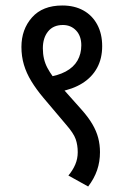

<svg xmlns="http://www.w3.org/2000/svg" viewBox="-20 -652 451 699"><path d="M146 -370Q190 -376 219 -391.5Q248 -407 262 -431.5Q276 -456 276 -487Q276 -521 257 -541Q238 -561 209 -561Q174 -561 155 -537.5Q136 -514 136 -476Q136 -436 152.5 -405Q169 -374 201 -338L275 -255Q301 -226 316 -200.5Q331 -175 337.5 -150Q344 -125 344 -98Q344 -63 333.5 -32.5Q323 -2 301 27L229 -13Q245 -32 254 -53Q263 -74 263 -98Q263 -124 255.5 -145.5Q248 -167 220 -199L138 -296Q112 -327 94 -356.5Q76 -386 67 -416.5Q58 -447 58 -481Q58 -545 96.5 -588.5Q135 -632 207 -632Q251 -632 283.5 -614Q316 -596 334 -562.5Q352 -529 352 -484Q352 -439 333.5 -405Q315 -371 280 -349Q245 -327 195 -318Z"/></svg>

Font: Noto Sans Devanagari ExtraCondensed
Style: Regular
Weight: 400
Width: 2
Designer: Jelle Bosma - Monotype Design Team
Foundry: Monotype Imaging Inc.
Version: Version 2.006